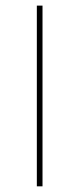

<svg xmlns="http://www.w3.org/2000/svg" viewBox="-20 -657 280 677"><path d="M109.9 0V-637.2H129.9V0Z"/></svg>

Font: Datalegreya
Style: Thin
Weight: 250
Designer: Figs Lab
Foundry: Figs Lab
Version: Version 1.002;PS 001.002;hotconv 1.0.70;makeotf.lib2.5.58329